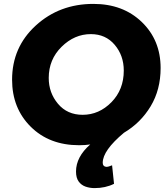

<svg xmlns="http://www.w3.org/2000/svg" viewBox="-20 -732 851 985"><path d="M465 233Q441 233 419.2 225.5Q397.5 218 383.8 199.5Q370 181 370 148Q370 73 443 9Q418 13 386 13Q233 13 137.5 -82Q42 -177 42 -323Q42 -490 163.5 -601Q285 -712 459 -712Q611 -712 707.5 -619Q804 -526 804 -383Q804 -272 753 -187Q702 -102 616 -51Q507 40 507 103Q507 122 525 124Q537 124 555 116L565 211Q521 233 465 233ZM404 -143Q488 -143 551.5 -207.5Q615 -272 615 -370Q615 -447 568.5 -502Q522 -557 446 -557Q362 -557 296 -492Q230 -427 230 -332Q230 -256 277.5 -199.5Q325 -143 404 -143Z"/></svg>

Font: Argentum Novus
Style: Bold Italic
Weight: 700
Designer: Julieta Ulanovsky (font) & Cristiano Sobral (main changes)
Foundry: Julieta Ulanovsky (font) & Cristiano Sobral (main changes)
Version: Version 3.00;November 27, 2020;FontCreator 13.0.0.2655 64-bi